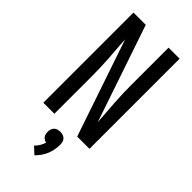

<svg xmlns="http://www.w3.org/2000/svg" viewBox="-304 -796 1107 1107"><g transform="rotate(45 250.0 -242.0)"><path d="M152 0H62V-735H162L363 -143Q361 -180 358 -217.5Q355 -255 352.5 -292Q350 -329 349 -366.5Q348 -404 348 -441V-735H438V0H338L137 -592Q139 -555 142 -517.5Q145 -480 147.5 -443Q150 -406 151 -368.5Q152 -331 152 -294ZM240 251 199 213Q212 200 221.5 184.5Q231 169 236 152Q228 150 220 145.5Q212 141 207 134Q202 127 200 118.5Q198 110 198 101Q198 90 201 80Q204 70 211.5 62.5Q219 55 229.5 52Q240 49 250 49Q260 49 270.5 52Q281 55 288.5 62.5Q296 70 299 80Q302 90 302 101Q302 122 298.5 142.5Q295 163 287 182.5Q279 202 267 219Q255 236 240 251Z"/></g></svg>

Font: Iosevka Bendy Medium
Style: Regular
Weight: 500
Monospace: yes
Designer: Belleve Invis
Foundry: Belleve Invis
Version: Version 30.1.2